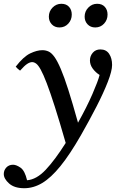

<svg xmlns="http://www.w3.org/2000/svg" viewBox="-106 -741 636 1014"><path d="M37 211Q87 207 135.5 155.5Q184 104 241 14Q208 -101 183.5 -177.5Q159 -254 141 -301Q123 -348 109.5 -372.5Q96 -397 85 -405Q74 -413 64 -413Q52 -413 37.5 -403.5Q23 -394 0 -368Q-7 -373 -12.5 -378Q-18 -383 -23 -389Q18 -442 53.5 -459Q89 -476 118 -476Q135 -476 150.5 -469Q166 -462 181.5 -440.5Q197 -419 215 -377Q233 -335 255 -266Q277 -197 306 -93Q352 -175 382 -244Q412 -313 420 -345Q398 -359 383.5 -379Q369 -399 369 -422Q369 -445 384 -462.5Q399 -480 424 -480Q455 -480 470.5 -456.5Q486 -433 486 -398Q486 -367 463.5 -309Q441 -251 403.5 -178Q366 -105 322 -28Q263 75 213 136.5Q163 198 117 225.5Q71 253 22 253Q-30 253 -58 228Q-86 203 -86 178Q-86 158 -72.5 143.5Q-59 129 -37 129Q-20 129 2.5 144.5Q25 160 37 211ZM208 -596Q183 -596 167.5 -612.5Q152 -629 152 -653Q152 -681 171.5 -701Q191 -721 218 -721Q244 -721 258.5 -705Q273 -689 273 -664Q273 -636 254.5 -616Q236 -596 208 -596ZM397 -596Q372 -596 356.5 -612.5Q341 -629 341 -653Q341 -681 360.5 -701Q380 -721 407 -721Q433 -721 447.5 -705Q462 -689 462 -664Q462 -636 443.5 -616Q425 -596 397 -596Z"/></svg>

Font: Tiro Gurmukhi
Style: Italic
Weight: 400
Italic angle: -11°
Designer: Gurmukhi: John Hudson & Fiona Ross, assisted by Paul Hanslow. Latin: John Hudson with Paul Hanslow, assisted by Kaja Soj
Foundry: Tiro Typeworks Ltd.
Version: Version 1.52